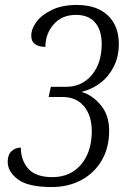

<svg xmlns="http://www.w3.org/2000/svg" viewBox="-20 -744 529 774"><path d="M188 10Q93 10 52 -21Q11 -52 11 -92Q11 -120 26.5 -134.5Q42 -149 64 -149Q64 -98 94 -64Q124 -30 191 -30Q264 -30 307 -81Q350 -132 350 -215Q350 -277 319 -315Q288 -353 232 -353H176L185 -394H246Q310 -394 350 -441.5Q390 -489 390 -567Q390 -622 363.5 -653Q337 -684 286 -684Q230 -684 196.5 -646Q163 -608 163 -555Q106 -556 106 -600Q106 -628 127.5 -656.5Q149 -685 190 -704.5Q231 -724 290 -724Q370 -724 414.5 -682Q459 -640 459 -567Q459 -515 438.5 -475Q418 -435 384.5 -409.5Q351 -384 310 -374V-373Q352 -361 386 -320.5Q420 -280 420 -217Q420 -149 390.5 -98Q361 -47 308.5 -18.5Q256 10 188 10Z"/></svg>

Font: Noto Serif Condensed Light
Style: Italic
Weight: 300
Width: 3
Italic angle: -12°
Designer: Monotype Design Team
Foundry: Monotype Imaging Inc.
Version: Version 2.014; ttfautohint (v1.8.4.7-5d5b)